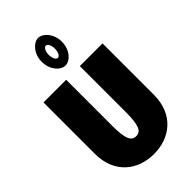

<svg xmlns="http://www.w3.org/2000/svg" viewBox="-350 -1289 1406 1406"><g transform="rotate(-45 353.5 -586.0)"><path d="M249.1 -1045C249.1 -961 302.9 -902 353.5 -902C403.1 -902 457.9 -961 457.9 -1045C457.9 -1128 401.5 -1187 353.5 -1187C306 -1187 249.1 -1128 249.1 -1045ZM321.3 -1045C321.3 -1079 336.1 -1107 353.5 -1107C371.4 -1107 385.7 -1079 385.7 -1045C385.7 -1010 372 -981 353.5 -981C334.5 -981 321.3 -1010 321.3 -1045ZM659.2 -825H424.2V-348C424.2 -210 402 -170 353.5 -170C305 -170 282.8 -210 282.8 -348V-825H47.8V-293C47.8 -89 187.8 15 353.5 15C519.2 15 659.2 -89 659.2 -293Z"/></g></svg>

Font: Blink
Style: Wide
Weight: 400
Designer: Mew Too
Foundry: Cannot Into Space Fonts
Version: Version 001.000